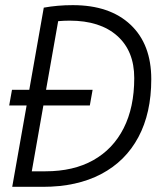

<svg xmlns="http://www.w3.org/2000/svg" viewBox="-20 -723 626 743"><path d="M15.6 -314.9 26.4 -375.5H93.3L149.4 -693.4Q202.6 -703.1 261.7 -703.1Q404.8 -703.1 485.1 -627.4Q565.4 -551.8 565.4 -416.5Q565.4 -285.6 515.6 -192.4Q465.8 -99.1 371.8 -49.6Q277.8 0 146 0H27.3L83 -314.9ZM103 -60.1H156.2Q264.2 -60.1 340.8 -103Q417.5 -146 458.5 -226.8Q499.5 -307.6 499.5 -420.9Q499.5 -525.9 433.3 -584.5Q367.2 -643.1 249.5 -643.1Q227.5 -643.1 205.1 -641.1L158.2 -375.5H338.4L327.6 -314.9H147.9Z"/></svg>

Font: Cascadia Mono Light
Style: Italic
Weight: 300
Italic angle: -10°
Monospace: yes
Designer: Aaron Bell
Foundry: Saja Typeworks
Version: Version 2404.023; ttfautohint (v1.8.4)